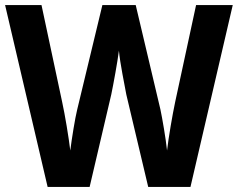

<svg xmlns="http://www.w3.org/2000/svg" viewBox="-24 -734 934 754"><path d="M890 -714H746L664 -334C653 -282 638 -195 632 -143C627 -191 613 -271 606 -304L509 -714H378L279 -303C271 -271 258 -191 252 -143C246 -194 231 -284 220 -334L139 -714H-4L163 0H328L413 -363C421 -401 438 -494 443 -535C447 -488 466 -396 472 -363L558 0H724Z"/></svg>

Font: Noto Sans Malayalam SemiCondensed
Style: Bold
Weight: 700
Width: 4
Designer: Jelle Bosma - Monotype Design Team
Foundry: Monotype Imaging Inc.
Version: Version 2.104